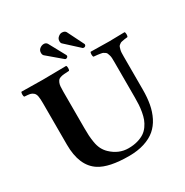

<svg xmlns="http://www.w3.org/2000/svg" viewBox="-189 -987 1110 1151"><g transform="rotate(-30 366.0 -411.5)"><path d="M227.1 -522V-269Q227.1 -238.3 228.3 -217.8Q229.5 -197.3 233.9 -169.9Q238.3 -142.6 249 -120.6Q260.3 -98.6 277.8 -82Q330.1 -32.2 397 -32.2Q432.1 -32.2 460.2 -40.3Q488.3 -48.3 507.3 -61Q526.4 -73.7 540.3 -93.5Q554.2 -113.3 561.8 -133.3Q569.3 -153.3 574 -179.7Q578.6 -206.1 579.8 -227.8Q581.1 -249.5 581.1 -276.9V-522Q581.1 -538.1 580.6 -549.6Q580.1 -561 577.1 -570.3L571.8 -585.4Q569.8 -591.3 562.7 -595.9Q555.7 -600.6 551.3 -603Q546.9 -605.5 534.4 -607.4Q522 -609.4 514.6 -610.4Q507.3 -611.3 488.8 -612.8Q484.4 -617.2 484.4 -629.9Q484.4 -642.6 488.8 -647Q588.4 -645 616.2 -645Q625.5 -645 723.1 -647Q727.5 -642.6 727.5 -629.9Q727.5 -617.2 723.1 -612.8L702.1 -610.4Q696.3 -609.4 685.8 -607.4Q675.3 -605.5 671.9 -603L662.1 -595.7Q656.2 -591.3 654.5 -585.4Q652.8 -579.6 649.9 -570.3Q647 -561 646.5 -549.3Q646 -537.6 646 -522V-294.9Q646 -239.7 637.7 -194.6Q629.4 -149.4 609.9 -110.8Q590.3 -72.3 559.8 -46.1Q529.3 -20 482.7 -5.1Q436 9.8 376 9.8Q238.8 9.8 173.8 -32.2Q86.9 -88.4 86.9 -235.8V-522Q86.9 -553.7 83.7 -571Q80.6 -588.4 70.3 -597.4Q60.1 -606.4 47.9 -608.9Q35.6 -611.3 9.8 -612.8Q5.4 -617.2 5.4 -629.9Q5.4 -642.6 9.8 -647Q109.4 -645 155.8 -645Q221.2 -645 318.8 -647Q323.2 -642.6 323.2 -629.9Q323.2 -617.2 318.8 -612.8Q296.9 -611.8 284.9 -610.8Q272.9 -609.9 261 -606.4Q249 -603 243.9 -597.7Q238.8 -592.3 234.1 -581.8Q229.5 -571.3 228.3 -557.4Q227.1 -543.5 227.1 -522ZM268.1 -828.1Q283.2 -828.1 291 -815.9L353 -702.1Q354 -701.2 354 -696.8Q354 -691.4 349.1 -687.7Q344.2 -684.1 339.8 -684.1Q335 -684.1 333 -686L233.9 -770Q227.1 -776.9 227.1 -790Q227.1 -807.6 240.2 -817.9Q253.4 -828.1 268.1 -828.1ZM373 -824.2Q383.8 -833 396 -833Q415 -833 422.9 -820.8L480 -706.1Q481 -705.1 481 -702.1Q481 -695.3 475.1 -690.9Q469.2 -688 466.8 -688Q464.8 -688 459 -689.9L365.2 -775.9Q357.9 -781.7 357.9 -794.9Q357.9 -813.5 373 -824.2Z"/></g></svg>

Font: Linux Libertine G
Style: Bold
Weight: 700
Designer: Philipp H. Poll
Foundry: Philipp H. Poll
Version: Version 5.0.3